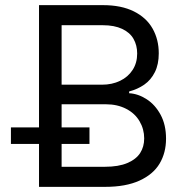

<svg xmlns="http://www.w3.org/2000/svg" viewBox="-20 -727 714 747"><path d="M131.8 -707H380.9Q452.1 -707 501 -682.6Q549.8 -658.2 573.7 -615.7Q597.7 -573.2 597.7 -519.5Q597.7 -476.6 582.5 -446.3Q567.4 -416 541.5 -397.9Q515.6 -379.9 482.4 -371.1V-364.3Q517.6 -362.3 550.8 -340.8Q584 -319.3 605 -280.3Q626 -241.2 626 -187.5Q626 -132.8 601.1 -90.8Q576.2 -48.8 522.9 -24.4Q469.7 0 388.7 0H131.8ZM541 -188.5Q541 -224.6 522.9 -255.4Q504.9 -286.1 470.7 -303.7Q436.5 -321.3 392.6 -321.3H219.7V-78.1H387.7Q441.4 -78.1 475.6 -92.8Q509.8 -107.4 525.4 -131.8Q541 -156.2 541 -188.5ZM513.7 -518.6Q513.7 -550.8 499.5 -575.7Q485.4 -600.6 455.1 -614.7Q424.8 -628.9 379.9 -628.9H219.7V-397.5H377Q416 -397.5 447.3 -412.6Q478.5 -427.7 496.1 -455.1Q513.7 -482.4 513.7 -518.6ZM22.5 -231.4H328.1V-167H22.5Z"/></svg>

Font: WEMIX Pretendard Variable
Style: Regular
Weight: 400
Designer: Base glyphs from Inter by Rasmus Andersson; Hangeul glyphs from Noto Sans CJK(Source Han Sans) by Jang Soo-young and Kan
Foundry: Kil Hyung-jin
Version: Version 1.000;Glyphs 3.2 (3208)